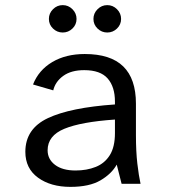

<svg xmlns="http://www.w3.org/2000/svg" viewBox="-20 -718 672 750"><path d="M255 12Q178 12 128.5 -24Q79 -60 79 -125Q79 -215 167 -256.5Q255 -298 429 -310V-321Q429 -379 400.5 -411.5Q372 -444 309 -444Q258 -444 227 -421.5Q196 -399 188 -365L109 -388Q131 -444 184 -475.5Q237 -507 311 -507Q412 -507 461.5 -458.5Q511 -410 511 -313V-191Q511 -126 516.5 -79Q522 -32 529 0H455L436 -75Q416 -39 372.5 -13.5Q329 12 255 12ZM275 -52Q319 -52 354 -66Q389 -80 409 -112Q429 -144 429 -198V-251Q297 -242 231.5 -215Q166 -188 166 -131Q166 -96 195 -74Q224 -52 275 -52ZM399 -591Q377 -591 361 -606.5Q345 -622 345 -644Q345 -666 361 -682Q377 -698 399 -698Q421 -698 437 -682Q453 -666 453 -644Q453 -622 437 -606.5Q421 -591 399 -591ZM225 -591Q203 -591 187 -606.5Q171 -622 171 -644Q171 -666 187 -682Q203 -698 225 -698Q247 -698 263 -682Q279 -666 279 -644Q279 -622 263 -606.5Q247 -591 225 -591Z"/></svg>

Font: Atkinson Hyperlegible Mono ExtraLight
Style: Regular
Weight: 400
Monospace: yes
Version: Version 2.001